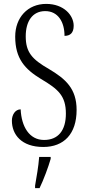

<svg xmlns="http://www.w3.org/2000/svg" viewBox="-20 -744 451 985"><path d="M202 10C308 10 373 -57 373 -180C373 -289 317 -339 231 -390C144 -440 112 -476 112 -558C112 -634 146 -687 212 -687C278 -687 311 -631 311 -560C340 -560 358 -575 358 -612C358 -665 308 -724 217 -724C122 -724 58 -654 58 -556C58 -443 108 -389 190 -339C278 -287 318 -253 318 -161C318 -74 278 -26 206 -26C130 -26 90 -95 86 -183C58 -183 41 -155 41 -125C41 -54 90 10 202 10ZM160 208V221H183C203 180 228 113 240 71V61H181C177 112 168 161 160 208Z"/></svg>

Font: Noto Serif Thai ExtraCondensed Light
Style: Regular
Weight: 300
Width: 2
Designer: Monotype Design Team
Foundry: Monotype Imaging Inc.
Version: Version 2.002